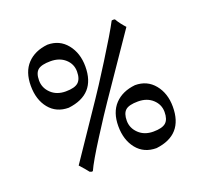

<svg xmlns="http://www.w3.org/2000/svg" viewBox="-105 -645 871 822"><g transform="rotate(-20 330.5 -234.0)"><path d="M308 -377Q308 -250 181 -235Q125 -235 92.5 -275Q60 -315 60 -378.5Q60 -442 94 -478Q128 -514 187 -520Q242 -520 275 -479Q308 -438 308 -377ZM175 -449Q134 -449 117.5 -435.5Q101 -422 101 -388Q101 -354 126.5 -329.5Q152 -305 193 -305Q234 -305 250.5 -320Q267 -335 267 -369Q267 -403 241.5 -426Q216 -449 175 -449ZM601 -87Q601 41 475 56Q418 56 385.5 15.5Q353 -25 353 -88Q353 -151 387 -187Q421 -223 480 -229Q535 -229 568 -188.5Q601 -148 601 -87ZM468 -159Q427 -159 411 -145Q395 -131 395 -97.5Q395 -64 420.5 -39.5Q446 -15 486.5 -15Q527 -15 543.5 -29.5Q560 -44 560 -78Q560 -112 534.5 -135.5Q509 -159 468 -159ZM481 -523Q484 -524 490 -524Q496 -524 497 -521Q509 -500 531 -476L345 -204Q316 -162 259 -72.5Q202 17 185 55Q183 56 179 56L171 53Q159 37 136 12L301 -232Q324 -265 390 -370Q456 -475 481 -523Z"/></g></svg>

Font: Rosarivo
Style: Regular
Weight: 400
Designer: Pablo Ugerman
Foundry: Pablo Ugerman
Version: Version 1.003